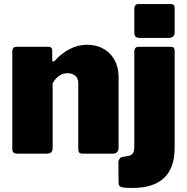

<svg xmlns="http://www.w3.org/2000/svg" viewBox="-20 -762 927 952"><path d="M41 -25V-507Q41 -518 46 -524Q51 -530 60 -530H221Q239 -530 239 -510V-465Q239 -457 244 -457Q248 -457 252 -461Q285 -498 326 -519Q367 -540 411 -540Q481 -540 524.5 -496Q568 -452 568 -378V-30Q568 0 538 0H391Q378 0 373 -5.5Q368 -11 368 -25V-351Q368 -373 353.5 -386Q339 -399 315 -399Q269 -399 241 -349V-29Q241 -13 233.5 -6.5Q226 0 208 0H67Q53 0 47 -5.5Q41 -11 41 -25ZM846 -603Q846 -588 838.5 -581Q831 -574 814 -574H673Q658 -574 652 -580.5Q646 -587 646 -600V-719Q646 -730 651.5 -736Q657 -742 666 -742H828Q846 -742 846 -721ZM636 170Q594 170 581 165.5Q568 161 568 145L567 43Q567 34 572.5 26Q578 18 587 16L622 10Q634 6 640 -3.5Q646 -13 646 -36V-507Q646 -518 651.5 -524Q657 -530 666 -530H828Q846 -530 846 -510V-29Q846 170 636 170Z"/></svg>

Font: Libre Franklin Black
Style: Regular
Weight: 900
Designer: Pablo Impallari, Rodrigo Fuenzalida
Foundry: Impallari Type
Version: Version 1.002; ttfautohint (v1.5)